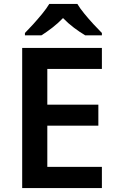

<svg xmlns="http://www.w3.org/2000/svg" viewBox="-20 -958 598 978"><path d="M499 0H93V-714H499V-607H221V-425H481V-318H221V-108H499ZM374 -938Q387 -916 409.5 -888.5Q432 -861 456 -835Q480 -809 499 -790V-778H414Q387 -794 357 -816.5Q327 -839 301 -866Q275 -839 246.5 -817Q218 -795 191 -778H107V-790Q126 -809 149.5 -835Q173 -861 195.5 -888.5Q218 -916 231 -938Z"/></svg>

Font: Noto Sans Hanifi Rohingya SemiBold
Style: Regular
Weight: 600
Version: Version 2.101